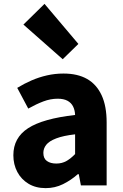

<svg xmlns="http://www.w3.org/2000/svg" viewBox="-20 -958 638 992"><path d="M216 14Q165 14 127.5 -8.5Q90 -31 69.5 -69.5Q49 -108 49 -156Q49 -246 125 -295.5Q201 -345 368 -364Q367 -389 357.5 -408Q348 -427 328.5 -437.5Q309 -448 278 -448Q241 -448 204 -434Q167 -420 126 -397L69 -504Q105 -526 143 -542.5Q181 -559 222.5 -568.5Q264 -578 308 -578Q381 -578 430 -550Q479 -522 505 -466Q531 -410 531 -325V0H398L387 -58H382Q347 -27 305.5 -6.5Q264 14 216 14ZM271 -113Q300 -113 323 -126Q346 -139 368 -162V-264Q307 -257 270.5 -243Q234 -229 219 -210Q204 -191 204 -168Q204 -139 222.5 -126Q241 -113 271 -113ZM304 -652 101 -831 210 -938 385 -731Z"/></svg>

Font: Noto Sans KR ExtraBold
Style: Regular
Weight: 800
Designer: Ryoko NISHIZUKA  (kana, bopomofo & ideographs); Paul D. Hunt (Latin, Greek & Cyrillic); Sandoll Communications , Soo-you
Foundry: Adobe
Version: Version 2.004-H2;hotconv 1.0.118;makeotfexe 2.5.65603